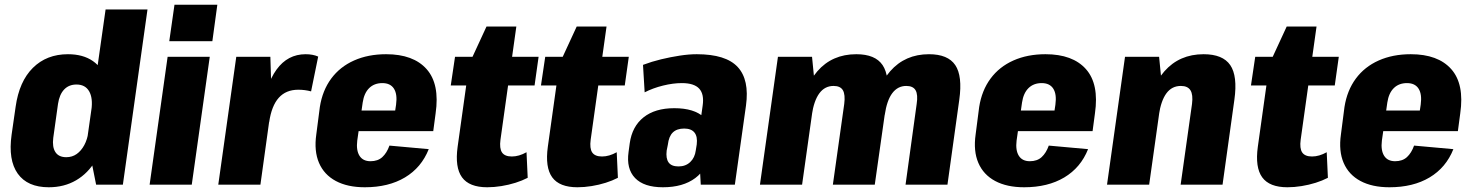

<svg xmlns="http://www.w3.org/2000/svg" viewBox="-20 -780 6221 811"><path d="M186 11Q96 11 55 -46.5Q14 -104 29 -211L46 -329Q61 -436 119 -493.5Q177 -551 267 -551Q331 -551 372.5 -522Q414 -493 431 -438.5Q448 -384 437 -307L427 -235Q417 -158 384.5 -103Q352 -48 301.5 -18.5Q251 11 186 11ZM260 -116Q285 -116 304 -129.5Q323 -143 336 -167Q349 -191 354 -225L366 -315Q373 -366 356.5 -394.5Q340 -423 303 -423Q271 -423 251 -402Q231 -381 225 -341L205 -198Q200 -159 214 -137.5Q228 -116 260 -116ZM348 -190 426 -740H603L499 0H386Z M866 -540 790 0H612L688 -540ZM898 -760 877 -606H695L717 -760Z M978 -540H1122L1128 -346L1080 0H902ZM1083 -295Q1101 -421 1148 -486Q1195 -551 1271 -551Q1286 -551 1299.5 -548.5Q1313 -546 1324 -541L1294 -394Q1268 -401 1240 -401Q1188 -401 1157.5 -367Q1127 -333 1117 -264Z M1521 11Q1448 11 1398.5 -15.5Q1349 -42 1327.5 -92Q1306 -142 1316 -212L1331 -328Q1342 -398 1379 -448Q1416 -498 1475.5 -524.5Q1535 -551 1611 -551Q1726 -551 1782 -488Q1838 -425 1820 -301L1810 -226H1464L1476 -313H1682L1644 -278L1653 -338Q1659 -382 1644 -405.5Q1629 -429 1595 -429Q1561 -429 1539.5 -408Q1518 -387 1512 -347L1489 -186Q1484 -145 1498.5 -122Q1513 -99 1545 -99Q1576 -99 1595 -116.5Q1614 -134 1625 -165L1791 -150Q1760 -72 1690.5 -30.5Q1621 11 1521 11Z M2038 11Q1962 11 1931.5 -31Q1901 -73 1913 -160L1962 -510L2035 -668H2161L2094 -190Q2089 -153 2100.5 -136Q2112 -119 2142 -119Q2157 -119 2172.5 -123.5Q2188 -128 2204 -137L2209 -29Q2186 -17 2157.5 -8Q2129 1 2098 6Q2067 11 2038 11ZM1902 -540H2255L2238 -419H1884Z M2419 11Q2343 11 2312.5 -31Q2282 -73 2294 -160L2343 -510L2416 -668H2542L2475 -190Q2470 -153 2481.5 -136Q2493 -119 2523 -119Q2538 -119 2553.5 -123.5Q2569 -128 2585 -137L2590 -29Q2567 -17 2538.5 -8Q2510 1 2479 6Q2448 11 2419 11ZM2283 -540H2636L2619 -419H2265Z M2929 -199 2948 -334Q2955 -382 2933.5 -405.5Q2912 -429 2860 -429Q2823 -429 2780.5 -418.5Q2738 -408 2703 -390L2696 -506Q2733 -520 2772.5 -529.5Q2812 -539 2851 -545Q2890 -551 2923 -551Q3046 -551 3096 -497Q3146 -443 3131 -334L3084 0H2940ZM2780 11Q2700 11 2662.5 -28Q2625 -67 2635 -138L2640 -175Q2650 -246 2698.5 -284.5Q2747 -323 2828 -323Q2912 -323 2953 -285Q2994 -247 2984 -176L2978 -139Q2969 -67 2917 -28Q2865 11 2780 11ZM2846 -77Q2876 -77 2895.5 -95.5Q2915 -114 2919 -145L2923 -170Q2927 -203 2913.5 -220Q2900 -237 2870 -237Q2839 -237 2822 -220.5Q2805 -204 2801 -169L2796 -144Q2792 -111 2804 -94Q2816 -77 2846 -77Z M3852 -341Q3858 -380 3847.5 -398.5Q3837 -417 3808 -417Q3772 -417 3749 -386.5Q3726 -356 3717 -294L3650 -221L3656 -267Q3677 -407 3740 -479Q3803 -551 3904 -551Q3984 -551 4015 -505Q4046 -459 4032 -359L3982 0H3805ZM3266 -540H3410L3424 -398L3368 0H3190ZM3546 -341Q3551 -380 3540.5 -398.5Q3530 -417 3501 -417Q3464 -417 3441 -386Q3418 -355 3409 -294L3343 -221L3349 -267Q3370 -407 3432.5 -479Q3495 -551 3597 -551Q3677 -551 3708 -505Q3739 -459 3726 -359L3675 0H3498Z M4306 11Q4233 11 4183.5 -15.5Q4134 -42 4112.5 -92Q4091 -142 4101 -212L4116 -328Q4127 -398 4164 -448Q4201 -498 4260.5 -524.5Q4320 -551 4396 -551Q4511 -551 4567 -488Q4623 -425 4605 -301L4595 -226H4249L4261 -313H4467L4429 -278L4438 -338Q4444 -382 4429 -405.5Q4414 -429 4380 -429Q4346 -429 4324.5 -408Q4303 -387 4297 -347L4274 -186Q4269 -145 4283.5 -122Q4298 -99 4330 -99Q4361 -99 4380 -116.5Q4399 -134 4410 -165L4576 -150Q4545 -72 4475.5 -30.5Q4406 11 4306 11Z M5015 -341Q5020 -380 5008.5 -398.5Q4997 -417 4968 -417Q4930 -417 4907 -386Q4884 -355 4875 -294L4809 -221L4815 -267Q4835 -407 4898.5 -479Q4962 -551 5064 -551Q5145 -551 5176.5 -505Q5208 -459 5194 -359L5144 0H4967ZM4732 -540H4876L4890 -398L4834 0H4656Z M5418 11Q5342 11 5311.5 -31Q5281 -73 5293 -160L5342 -510L5415 -668H5541L5474 -190Q5469 -153 5480.5 -136Q5492 -119 5522 -119Q5537 -119 5552.5 -123.5Q5568 -128 5584 -137L5589 -29Q5566 -17 5537.5 -8Q5509 1 5478 6Q5447 11 5418 11ZM5282 -540H5635L5618 -419H5264Z M5849 11Q5776 11 5726.5 -15.5Q5677 -42 5655.5 -92Q5634 -142 5644 -212L5659 -328Q5670 -398 5707 -448Q5744 -498 5803.5 -524.5Q5863 -551 5939 -551Q6054 -551 6110 -488Q6166 -425 6148 -301L6138 -226H5792L5804 -313H6010L5972 -278L5981 -338Q5987 -382 5972 -405.5Q5957 -429 5923 -429Q5889 -429 5867.5 -408Q5846 -387 5840 -347L5817 -186Q5812 -145 5826.5 -122Q5841 -99 5873 -99Q5904 -99 5923 -116.5Q5942 -134 5953 -165L6119 -150Q6088 -72 6018.5 -30.5Q5949 11 5849 11Z"/></svg>

Font: Pathway Extreme Condensed ExtraBold
Style: Italic
Weight: 800
Width: 3
Italic angle: -8°
Version: Version 1.001;gftools[0.9.26]